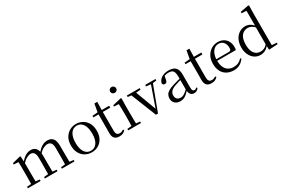

<svg xmlns="http://www.w3.org/2000/svg" viewBox="95 -1999 4698 3209"><g transform="rotate(-30 2444.0 -395.0)"><path d="M42 0V-28L150 -39H183L287 -28V0ZM124 0Q125 -24 125.5 -65Q126 -106 126.5 -150.5Q127 -195 127 -229V-290Q127 -341 126.5 -381Q126 -421 124 -458L36 -463V-488L190 -528L203 -520L209 -406V-403V-229Q209 -195 209.5 -150.5Q210 -106 210.5 -65Q211 -24 212 0ZM370 0V-28L478 -39H511L614 -28V0ZM452 0Q453 -24 453.5 -64.5Q454 -105 454.5 -149.5Q455 -194 455 -229V-342Q455 -416 431.5 -446.5Q408 -477 368 -477Q330 -477 287 -453Q244 -429 192 -371L183 -406H194Q243 -468 293.5 -499.5Q344 -531 399 -531Q464 -531 499.5 -487.5Q535 -444 535 -342V-229Q535 -194 535.5 -149.5Q536 -105 536.5 -64.5Q537 -24 538 0ZM698 0V-28L804 -39H837L941 -28V0ZM778 0Q780 -24 780.5 -64.5Q781 -105 781.5 -149.5Q782 -194 782 -229V-342Q782 -418 758 -447.5Q734 -477 691 -477Q654 -477 611 -455Q568 -433 518 -377L507 -413H519Q567 -474 617 -502.5Q667 -531 721 -531Q790 -531 826.5 -487.5Q863 -444 863 -343V-229Q863 -194 863.5 -149.5Q864 -105 864.5 -64.5Q865 -24 866 0Z M1271 15Q1205 15 1148.5 -16Q1092 -47 1057 -107.5Q1022 -168 1022 -258Q1022 -348 1058 -408.5Q1094 -469 1151 -500Q1208 -531 1271 -531Q1336 -531 1393 -500.5Q1450 -470 1485.5 -409Q1521 -348 1521 -258Q1521 -168 1486 -107Q1451 -46 1394.5 -15.5Q1338 15 1271 15ZM1271 -16Q1346 -16 1388.5 -78Q1431 -140 1431 -257Q1431 -373 1388.5 -436Q1346 -499 1271 -499Q1197 -499 1154 -436Q1111 -373 1111 -257Q1111 -140 1154 -78Q1197 -16 1271 -16Z M1723 -479V-516H1908V-479ZM1804 15Q1741 15 1711 -18Q1681 -51 1681 -118Q1681 -142 1681.5 -161Q1682 -180 1682 -207V-479H1582V-509L1703 -519L1683 -504L1713 -672H1768L1764 -501V-489V-118Q1764 -71 1781.5 -50Q1799 -29 1832 -29Q1854 -29 1871 -35.5Q1888 -42 1908 -54L1923 -37Q1902 -12 1873 1.5Q1844 15 1804 15Z M1978 0V-28L2088 -39H2119L2225 -28V0ZM2061 0Q2062 -24 2063 -65Q2064 -106 2064.5 -150.5Q2065 -195 2065 -229V-289Q2065 -340 2064 -381Q2063 -422 2061 -459L1972 -463V-489L2137 -528L2149 -520L2146 -380V-229Q2146 -195 2146.5 -150.5Q2147 -106 2148 -65Q2149 -24 2150 0ZM2098 -655Q2074 -655 2057 -670.5Q2040 -686 2040 -711Q2040 -736 2057 -752Q2074 -768 2098 -768Q2121 -768 2138.5 -752Q2156 -736 2156 -711Q2156 -686 2138.5 -670.5Q2121 -655 2098 -655Z M2510 5 2302 -516H2394L2563 -63H2546L2552 -76L2706 -516H2745L2550 5ZM2249 -487V-516H2497V-487L2388 -477H2347ZM2604 -487V-516H2801V-487L2720 -477H2703Z M2979 15Q2919 15 2880 -19Q2841 -53 2841 -115Q2841 -154 2858 -184.5Q2875 -215 2914.5 -239Q2954 -263 3020 -282Q3062 -295 3108 -307Q3154 -319 3194 -328V-303Q3154 -293 3113 -281.5Q3072 -270 3038 -257Q2974 -234 2947.5 -202Q2921 -170 2921 -128Q2921 -82 2946.5 -58Q2972 -34 3014 -34Q3037 -34 3059 -43Q3081 -52 3109 -74Q3137 -96 3175 -134L3184 -87H3160Q3129 -54 3101.5 -31Q3074 -8 3045 3.5Q3016 15 2979 15ZM3246 14Q3201 14 3178.5 -16.5Q3156 -47 3153 -100V-103V-359Q3153 -415 3141 -445.5Q3129 -476 3104 -488Q3079 -500 3039 -500Q3010 -500 2981 -491.5Q2952 -483 2919 -465L2962 -492L2946 -413Q2942 -386 2929.5 -375Q2917 -364 2898 -364Q2862 -364 2854 -400Q2869 -461 2923 -496Q2977 -531 3061 -531Q3148 -531 3190.5 -489.5Q3233 -448 3233 -355V-108Q3233 -61 3244 -44.5Q3255 -28 3275 -28Q3288 -28 3298 -33.5Q3308 -39 3320 -52L3336 -37Q3320 -11 3297.5 1.5Q3275 14 3246 14Z M3501 -479V-516H3686V-479ZM3582 15Q3519 15 3489 -18Q3459 -51 3459 -118Q3459 -142 3459.5 -161Q3460 -180 3460 -207V-479H3360V-509L3481 -519L3461 -504L3491 -672H3546L3542 -501V-489V-118Q3542 -71 3559.5 -50Q3577 -29 3610 -29Q3632 -29 3649 -35.5Q3666 -42 3686 -54L3701 -37Q3680 -12 3651 1.5Q3622 15 3582 15Z M4015 15Q3942 15 3884 -15Q3826 -45 3793 -106Q3760 -167 3760 -257Q3760 -341 3794.5 -402.5Q3829 -464 3885 -497.5Q3941 -531 4007 -531Q4072 -531 4118.5 -503.5Q4165 -476 4189.5 -429Q4214 -382 4214 -323Q4214 -287 4207 -263H3799V-294H4089Q4116 -294 4125 -308Q4134 -322 4134 -352Q4134 -416 4100 -457.5Q4066 -499 4005 -499Q3961 -499 3925 -471.5Q3889 -444 3868 -392.5Q3847 -341 3847 -269Q3847 -188 3871.5 -136Q3896 -84 3939 -59.5Q3982 -35 4037 -35Q4090 -35 4129.5 -53.5Q4169 -72 4200 -108L4216 -94Q4183 -44 4133 -14.5Q4083 15 4015 15Z M4526 15Q4463 15 4413.5 -19Q4364 -53 4335.5 -113Q4307 -173 4307 -252Q4307 -338 4338 -400.5Q4369 -463 4422 -497Q4475 -531 4540 -531Q4584 -531 4625.5 -509.5Q4667 -488 4703 -438H4712L4700 -411Q4664 -450 4631.5 -467.5Q4599 -485 4562 -485Q4516 -485 4478 -461.5Q4440 -438 4417.5 -387Q4395 -336 4395 -254Q4395 -178 4416 -129Q4437 -80 4473.5 -56.5Q4510 -33 4555 -33Q4596 -33 4630 -50.5Q4664 -68 4698 -110L4711 -82H4701Q4668 -33 4623 -9Q4578 15 4526 15ZM4691 10 4687 -89V-92V-431L4689 -440V-743L4598 -748V-775L4757 -805L4771 -796L4768 -644V-34L4862 -28V0Z"/></g></svg>

Font: Noto Serif SC ExtraLight
Style: Regular
Weight: 400
Version: Version 2.002-H1;hotconv 1.1.0;makeotfexe 2.6.0